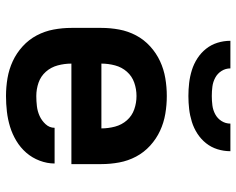

<svg xmlns="http://www.w3.org/2000/svg" viewBox="-94 -686 788 640"><g transform="rotate(90 300.0 -366.0)"><path d="M300 8Q270 8 240.5 3Q211 -2 184 -14.5Q157 -27 134.5 -47.5Q112 -68 98 -94.5Q84 -121 78.5 -150.5Q73 -180 73 -210V-310Q73 -340 78.5 -369.5Q84 -399 98 -425.5Q112 -452 134.5 -472.5Q157 -493 184 -505.5Q211 -518 240.5 -523Q270 -528 300 -528Q330 -528 359.5 -523Q389 -518 416 -505.5Q443 -493 465.5 -472.5Q488 -452 502 -425.5Q516 -399 521.5 -369.5Q527 -340 527 -310V-210H192Q192 -187 198 -164.5Q204 -142 219 -125Q234 -108 255.5 -100.5Q277 -93 300 -93Q317 -93 334 -95Q351 -97 366.5 -104Q382 -111 394 -124Q406 -137 406 -154H525Q525 -129 515.5 -104Q506 -79 489 -59.5Q472 -40 449.5 -26.5Q427 -13 402.5 -5.5Q378 2 352 5Q326 8 300 8ZM192 -310H408Q408 -333 402 -355.5Q396 -378 381 -395Q366 -412 344.5 -419.5Q323 -427 300 -427Q277 -427 255.5 -419.5Q234 -412 219 -395Q204 -378 198 -355.5Q192 -333 192 -310ZM300 -600Q278 -600 256.5 -602.5Q235 -605 214 -611.5Q193 -618 174.5 -630Q156 -642 142.5 -659Q129 -676 122.5 -697Q116 -718 116 -740H208Q208 -724 216.5 -710.5Q225 -697 239 -689.5Q253 -682 268.5 -680Q284 -678 300 -678Q316 -678 331.5 -680Q347 -682 361 -689.5Q375 -697 383.5 -710.5Q392 -724 392 -740H484Q484 -718 477.5 -697Q471 -676 457.5 -659Q444 -642 425.5 -630Q407 -618 386 -611.5Q365 -605 343.5 -602.5Q322 -600 300 -600Z"/></g></svg>

Font: R Plex Mono
Style: Bold
Weight: 700
Monospace: yes
Designer: Belleve Invis
Foundry: Belleve Invis
Version: Version 31.8.0